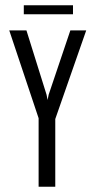

<svg xmlns="http://www.w3.org/2000/svg" viewBox="-20 -706 362 726"><path d="M126 0V-259L15 -591H80L156 -348L160 -328L164 -348L246 -591H306L189 -256V0ZM70 -652V-686H256V-652Z"/></svg>

Font: Alumni Sans Thin
Style: Regular
Weight: 400
Version: Version 1.018